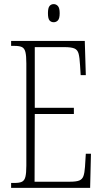

<svg xmlns="http://www.w3.org/2000/svg" viewBox="-20 -913 500 933"><path d="M34 0V-24H51Q75 -24 87 -30Q99 -36 103.5 -54Q108 -72 108 -108V-605Q108 -642 103.5 -660Q99 -678 87 -684Q75 -690 51 -690H34V-714H392L397 -548H372L369 -596Q367 -633 362 -652Q357 -671 341.5 -677.5Q326 -684 294 -684H149V-389H339V-359H149L148 -30H320Q351 -30 365.5 -36Q380 -42 385.5 -57.5Q391 -73 393 -102L397 -166H422L418 0ZM241 -805Q228 -805 220.5 -814Q213 -823 213 -849Q213 -874 220.5 -883.5Q228 -893 241 -893Q253 -893 261.5 -883.5Q270 -874 270 -849Q270 -823 261.5 -814Q253 -805 241 -805Z"/></svg>

Font: Noto Serif Bengali ExtraCondensed ExtraLight
Style: Regular
Weight: 200
Width: 2
Designer: Juan Bruce, Universal Thirst, Indian Type Foundry and the Monotype Design Team.
Foundry: Monotype Imaging Inc.
Version: Version 2.003; ttfautohint (v1.8.4.7-5d5b)